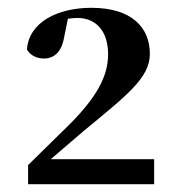

<svg xmlns="http://www.w3.org/2000/svg" viewBox="-20 -942 455 492"><path d="M110 -534 194 -606C304 -697 364 -742 364 -804C364 -872 317 -922 214 -922C129 -922 54 -886 49 -815C58 -800 74 -792 93 -792C113 -792 135 -803 143 -840L154 -894C162 -895 170 -896 178 -896C228 -896 257 -860 257 -803C257 -746 227 -693 160 -625L52 -519V-470H375V-534Z"/></svg>

Font: Noto Serif CJK JP Black
Style: Regular
Weight: 900
Designer: Ryoko NISHIZUKA 西塚涼子 (kana & ideographs); Frank Grießhammer (Latin, Greek & Cyrillic); Wenlong ZHANG 张文龙 (bopomofo); San
Foundry: Adobe Systems Incorporated
Version: Version 1.001;PS 1.001;hotconv 16.6.54;makeotf.lib2.5.65590